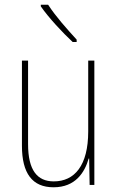

<svg xmlns="http://www.w3.org/2000/svg" viewBox="-20 -835 498 814"><path d="M184 -815H153V-808C187 -759 245 -697 288 -657H305V-667C265 -711 217 -764 184 -815ZM380 -578H354V-278C354 -133 296 -66 208 -66C138 -66 99 -113 99 -224V-578H73V-217C73 -100 117 -41 207 -41C300 -41 339 -104 356 -163H358L360 -51H380Z"/></svg>

Font: Noto Sans Tamil UI Condensed Thin
Style: Regular
Weight: 100
Width: 3
Designer: Jelle Bosma - Monotype Design Team
Foundry: Monotype Imaging Inc.
Version: Version 2.004